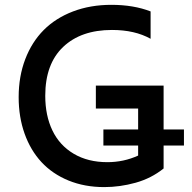

<svg xmlns="http://www.w3.org/2000/svg" viewBox="-20 -757 789 787"><path d="M734 -226.2V-160.5H650.6V-66.4Q600.1 -25.9 535.9 -8Q471.6 9.9 407.3 9.9Q327.1 9.9 261 -17Q195 -44 150 -92.5Q105.1 -141 80.8 -209.2Q56.5 -277.3 56.5 -358.7Q56.5 -443.9 83.5 -514.4Q110.4 -584.9 159.4 -634.1Q208.5 -683.2 279.5 -710.2Q350.5 -737.2 436.4 -737.2Q527.7 -737.2 597.3 -710.2V-598Q532.7 -634.2 438.9 -634.2Q312.1 -634.2 238.8 -564.6Q165.5 -495 165.5 -364.3Q165.5 -283.4 194.8 -222.3Q224.1 -161.2 282.1 -126.8Q340.2 -92.3 420.1 -92.3Q487.2 -92.3 546.2 -119.3V-160.5H403.8V-226.2H546.2V-312.1H372.9V-406.2H650.6V-226.2Z"/></svg>

Font: TID UI Medium
Style: Regular
Weight: 500
Designer: The TID Project Authors
Foundry: Bakken & Bæck
Version: Version 1.001;hotconv 1.0.109;makeotfexe 2.5.65596